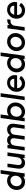

<svg xmlns="http://www.w3.org/2000/svg" viewBox="2600 -3396 809 6048"><g transform="rotate(-90 3004.0 -372.5)"><path d="M299 12Q223 12 165.5 -21Q108 -54 76 -112.5Q44 -171 44 -247Q44 -336 83.5 -405Q123 -474 190 -513.5Q257 -553 338 -553Q397 -553 442.5 -532Q488 -511 518 -474L557 -757H671L565 0H457L463 -49Q431 -19 388.5 -3.5Q346 12 299 12ZM312 -93Q364 -93 405 -119.5Q446 -146 469.5 -190.5Q493 -235 493 -289Q493 -334 474 -370Q455 -406 421 -427Q387 -448 343 -448Q290 -448 249.5 -421.5Q209 -395 185.5 -350.5Q162 -306 162 -252Q162 -182 203.5 -137.5Q245 -93 312 -93Z M895 12Q832 12 788.5 -16.5Q745 -45 726 -97.5Q707 -150 717 -220L763 -541H875L830 -216Q822 -160 850 -126.5Q878 -93 930 -93Q984 -93 1023 -128Q1062 -163 1071 -223L1115 -541H1228L1152 0H1045L1053 -62Q1025 -25 984 -6.5Q943 12 895 12Z M1285 0 1360 -541H1468L1459 -477Q1486 -516 1525.5 -534.5Q1565 -553 1613 -553Q1667 -553 1708 -529Q1749 -505 1770 -463Q1804 -509 1851.5 -531Q1899 -553 1953 -553Q2011 -553 2054 -526Q2097 -499 2117.5 -451.5Q2138 -404 2130 -342L2082 0H1970L2015 -325Q2022 -381 1996 -414.5Q1970 -448 1920 -448Q1870 -448 1831 -415Q1792 -382 1785 -325L1740 0H1627L1672 -325Q1680 -381 1653.5 -414.5Q1627 -448 1577 -448Q1526 -448 1487.5 -413Q1449 -378 1441 -318L1397 0Z M2510 12Q2451 12 2401.5 -10Q2352 -32 2322 -73L2313 0H2204L2310 -757H2423L2387 -501Q2452 -553 2544 -553Q2619 -553 2676.5 -518Q2734 -483 2767 -423.5Q2800 -364 2800 -290Q2800 -228 2777.5 -173.5Q2755 -119 2716 -77Q2677 -35 2624 -11.5Q2571 12 2510 12ZM2501 -93Q2553 -93 2594 -119.5Q2635 -146 2658.5 -190.5Q2682 -235 2682 -289Q2682 -358 2639.5 -403Q2597 -448 2529 -448Q2477 -448 2436.5 -421.5Q2396 -395 2373.5 -351Q2351 -307 2351 -254Q2351 -183 2393 -138Q2435 -93 2501 -93Z M2873 0 2979 -757H3092L2986 0Z M3395 12Q3317 12 3258.5 -22.5Q3200 -57 3167.5 -117Q3135 -177 3135 -252Q3135 -314 3156.5 -368.5Q3178 -423 3216.5 -464.5Q3255 -506 3306.5 -529.5Q3358 -553 3419 -553Q3498 -553 3552 -519.5Q3606 -486 3634.5 -431Q3663 -376 3663 -310Q3663 -293 3660 -273.5Q3657 -254 3654 -238H3251Q3252 -167 3293 -127.5Q3334 -88 3397 -88Q3447 -88 3483.5 -111Q3520 -134 3543 -169L3633 -120Q3604 -63 3540 -25.5Q3476 12 3395 12ZM3418 -458Q3353 -458 3314.5 -422.5Q3276 -387 3261 -328H3545Q3548 -384 3512 -421Q3476 -458 3418 -458Z M4004 12Q3928 12 3870.5 -21Q3813 -54 3781 -112.5Q3749 -171 3749 -247Q3749 -336 3788.5 -405Q3828 -474 3895 -513.5Q3962 -553 4043 -553Q4102 -553 4147.5 -532Q4193 -511 4223 -474L4262 -757H4376L4270 0H4162L4168 -49Q4136 -19 4093.5 -3.5Q4051 12 4004 12ZM4017 -93Q4069 -93 4110 -119.5Q4151 -146 4174.5 -190.5Q4198 -235 4198 -289Q4198 -334 4179 -370Q4160 -406 4126 -427Q4092 -448 4048 -448Q3995 -448 3954.5 -421.5Q3914 -395 3890.5 -350.5Q3867 -306 3867 -252Q3867 -182 3908.5 -137.5Q3950 -93 4017 -93Z M4687 12Q4612 12 4551.5 -22Q4491 -56 4455 -116.5Q4419 -177 4419 -255Q4419 -317 4442 -371Q4465 -425 4506.5 -466Q4548 -507 4602 -530Q4656 -553 4718 -553Q4794 -553 4854.5 -519Q4915 -485 4950.5 -425Q4986 -365 4986 -288Q4986 -225 4962.5 -171Q4939 -117 4898 -75.5Q4857 -34 4803 -11Q4749 12 4687 12ZM4688 -93Q4739 -93 4780 -119.5Q4821 -146 4844.5 -191Q4868 -236 4868 -289Q4868 -335 4849 -371Q4830 -407 4796 -427.5Q4762 -448 4718 -448Q4666 -448 4625 -421.5Q4584 -395 4560.5 -351Q4537 -307 4537 -253Q4537 -183 4579 -138Q4621 -93 4688 -93Z M5060 0 5135 -541H5244L5234 -473Q5261 -513 5300 -530.5Q5339 -548 5388 -548H5421L5407 -445H5360Q5303 -445 5264 -409Q5225 -373 5215 -302L5173 0Z M5698 12Q5620 12 5561.5 -22.5Q5503 -57 5470.5 -117Q5438 -177 5438 -252Q5438 -314 5459.5 -368.5Q5481 -423 5519.5 -464.5Q5558 -506 5609.5 -529.5Q5661 -553 5722 -553Q5801 -553 5855 -519.5Q5909 -486 5937.5 -431Q5966 -376 5966 -310Q5966 -293 5963 -273.5Q5960 -254 5957 -238H5554Q5555 -167 5596 -127.5Q5637 -88 5700 -88Q5750 -88 5786.5 -111Q5823 -134 5846 -169L5936 -120Q5907 -63 5843 -25.5Q5779 12 5698 12ZM5721 -458Q5656 -458 5617.5 -422.5Q5579 -387 5564 -328H5848Q5851 -384 5815 -421Q5779 -458 5721 -458Z"/></g></svg>

Font: Plus Jakarta Sans SemiBold
Style: Italic
Weight: 600
Italic angle: -8°
Designer: Gumpita Rahayu
Foundry: Tokotype
Version: Version 2.071; ttfautohint (v1.8.4.7-5d5b);gftools[0.9.29]